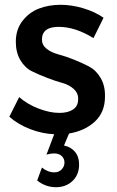

<svg xmlns="http://www.w3.org/2000/svg" viewBox="-20 -557 488 801"><path d="M155 -392Q155 -369 174.5 -353.5Q194 -338 224 -330Q254 -322 288 -308.5Q322 -295 351.5 -279.5Q381 -264 400 -231.5Q419 -199 418 -154Q418 -89 376 -50Q334 -11 268 0L247 50Q276 56 293 76.5Q310 97 310 129Q310 172 282.5 198Q255 224 214 224Q170 224 135 196L155 142Q179 162 207 162Q226 162 237.5 149.5Q249 137 249 121Q249 105 237.5 94Q226 83 206 83Q191 83 174 88L206 3Q156 1 105.5 -18.5Q55 -38 19 -70L60 -152Q94 -122 141 -104Q188 -86 228 -86Q263 -86 284.5 -100Q306 -114 306 -143Q307 -168 288 -185.5Q269 -203 240 -211Q211 -219 177 -232Q143 -245 113.5 -259.5Q84 -274 65 -306Q46 -338 46 -383Q46 -434 74 -470Q102 -506 143 -521.5Q184 -537 233 -537Q279 -537 327.5 -522.5Q376 -508 412 -483L370 -398Q294 -445 225 -445Q155 -445 155 -392Z"/></svg>

Font: Steamflix Grotesk
Style: Regular
Weight: 400
Designer: Julieta Ulanovsky
Foundry: Julieta Ulanovsky
Version: Version 4.000;PS 004.000;hotconv 1.0.88;makeotf.lib2.5.64775